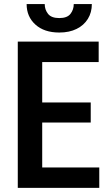

<svg xmlns="http://www.w3.org/2000/svg" viewBox="-20 -913 534 933"><path d="M462.4 -99.1V0H153.8V-99.1ZM185.1 -710.9V0H66.4V-710.9ZM420.9 -415V-317.4H153.8V-415ZM459.5 -710.9V-611.3H153.8V-710.9ZM338.4 -893.1H426.3Q426.3 -852.5 407 -821.3Q387.7 -790 352.3 -772.5Q316.9 -754.9 268.1 -754.9Q194.8 -754.9 152.1 -793.5Q109.4 -832 109.4 -893.1H197.3Q197.3 -866.2 213.4 -845.7Q229.5 -825.2 268.1 -825.2Q306.6 -825.2 322.5 -845.7Q338.4 -866.2 338.4 -893.1Z"/></svg>

Font: Roboto Condensed Medium
Style: Regular
Weight: 500
Designer: Christian Robertson
Foundry: Google
Version: Version 3.0